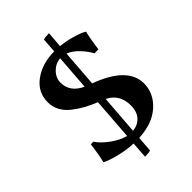

<svg xmlns="http://www.w3.org/2000/svg" viewBox="-233 -788 980 980"><g transform="rotate(-45 257.0 -298.0)"><path d="M249.5 -372.6 263.7 -563.5Q228 -560.5 202.4 -534.2Q176.8 -507.8 176.8 -474.1Q177.2 -405.8 249.5 -372.6ZM281.2 -252.4 265.1 -38.6Q303.2 -42.5 326.2 -68.1Q349.1 -93.8 349.1 -138.2Q349.1 -219.2 281.2 -252.4ZM261.7 9.3 255.4 93.3Q246.6 98.1 214.8 98.1L221.2 9.3Q175.8 7.3 132.3 -2.9Q88.9 -13.2 67.9 -21.7Q46.9 -30.3 46.9 -30.8L44.9 -33.2Q56.2 -78.1 64 -142.1L82 -143.1Q103.5 -110.8 144.8 -81.1Q186 -51.3 225.1 -41.5L241.7 -268.6Q205.6 -283.2 177.7 -298.3Q149.9 -313.5 120.8 -335.7Q91.8 -357.9 75.9 -386.7Q60.1 -415.5 60.1 -449.2Q60.1 -522.5 120.6 -566.2Q181.2 -609.9 267.1 -609.9L272.9 -689.5Q286.1 -694.3 314 -694.3L307.1 -607.9Q345.7 -604 381.8 -594Q418 -584 434.6 -576.2L451.2 -567.9L453.1 -564.9Q443.4 -527.8 434.1 -458L405.8 -457Q389.6 -487.8 361.8 -516.8Q334 -545.9 303.7 -557.6L288.6 -357.4Q475.6 -288.6 476.1 -170.9Q476.1 -99.1 418.7 -47.4Q361.3 4.4 261.7 9.3Z"/></g></svg>

Font: Linux Biolinum
Style: Bold
Weight: 700
Designer: Philipp H. Poll
Foundry: Philipp H. Poll
Version: Version 1.3.2 ; ttfautohint (v0.9)